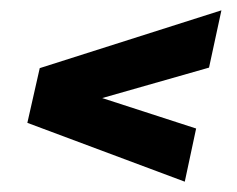

<svg xmlns="http://www.w3.org/2000/svg" viewBox="-20 -439 460 372"><path d="M338 -87 33 -201 57 -307 409 -419 385 -308 178 -249 360 -190Z"/></svg>

Font: Saira UltraCondensed ExtraBold
Style: Italic
Weight: 800
Width: 1
Italic angle: -12°
Designer: Hector Gatti with collaboration of the Omnibus-Type team
Foundry: Omnibus-Type
Version: Version 1.101